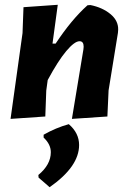

<svg xmlns="http://www.w3.org/2000/svg" viewBox="-20 -492 546 801"><path d="M24 4 74 -354 78 -462 221 -472 199 -310H212Q278 -410 345 -470L357 -471Q407 -461 440.5 -433.5Q474 -406 473 -368L472 -355L433 -115L428 -6L280 4L328 -286L329 -297Q329 -320 312 -320Q291 -320 256.5 -279Q222 -238 179 -158L173 -114L169 -6ZM267 26Q310 63 310 113Q310 203 187 289L141 249L140 238Q192 195 192 143Q192 110 162 82V70Q213 41 267 26Z"/></svg>

Font: Alegreya Sans ExtraBold
Style: Italic
Weight: 800
Italic angle: -7°
Designer: Juan Pablo del Peral
Foundry: Huerta Tipografica
Version: Version 2.007